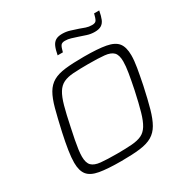

<svg xmlns="http://www.w3.org/2000/svg" viewBox="-203 -1068 1192 1238"><g transform="rotate(-30 393.0 -448.5)"><path d="M346 8Q244 8 185 -2.5Q126 -13 101 -44Q76 -75 76 -135Q76 -172 84 -224Q92 -276 107 -345Q128 -439 145 -502.5Q162 -566 184.5 -604.5Q207 -643 242 -663Q277 -683 332.5 -689.5Q388 -696 472 -696Q575 -696 634 -685Q693 -674 717.5 -643Q742 -612 742 -551Q742 -513 733.5 -462.5Q725 -412 711 -343Q691 -250 673.5 -187.5Q656 -125 633.5 -86Q611 -47 576 -26.5Q541 -6 485.5 1Q430 8 346 8ZM345 -47Q411 -47 455.5 -50.5Q500 -54 528.5 -67.5Q557 -81 576.5 -112.5Q596 -144 612 -200Q628 -256 647 -344Q661 -412 669 -460.5Q677 -509 677 -543Q677 -591 657 -611.5Q637 -632 592 -636.5Q547 -641 472 -641Q406 -641 361.5 -638Q317 -635 288 -621Q259 -607 239.5 -575.5Q220 -544 204.5 -488Q189 -432 171 -344Q161 -298 154 -261.5Q147 -225 143 -196Q139 -167 139 -144Q139 -97 159.5 -76.5Q180 -56 225.5 -51.5Q271 -47 345 -47ZM330 -788Q337 -826 347 -849Q357 -872 375 -883Q393 -894 424 -894Q453 -894 480.5 -885.5Q508 -877 535 -868Q556 -860 576.5 -853Q597 -846 621 -846Q645 -846 653 -859Q661 -872 669 -905H707Q700 -867 690.5 -844Q681 -821 663 -810Q645 -799 614 -799Q584 -799 557 -808Q530 -817 503 -826Q481 -833 460.5 -839.5Q440 -846 417 -846Q394 -846 385.5 -833.5Q377 -821 369 -788Z"/></g></svg>

Font: Saira SemiExpanded Light
Style: Italic
Weight: 300
Width: 6
Italic angle: -12°
Designer: Hector Gatti with collaboration of the Omnibus-Type team
Foundry: Omnibus-Type
Version: Version 1.101